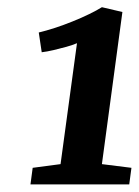

<svg xmlns="http://www.w3.org/2000/svg" viewBox="-20 -922 376 520"><path d="M68.5 -467.5 144 -477.5 188.5 -805Q177 -800 159.8 -795.2Q142.5 -790.5 124.5 -786.2Q106.5 -782 93 -780.5L85 -834Q104 -838.5 128 -846.2Q152 -854 176.2 -863.8Q200.5 -873.5 221.5 -883.8Q242.5 -894 256 -902.5L311.5 -889.5L256 -477.5L336 -467.5L330 -422.5H62.5Z"/></svg>

Font: Merriweather 36pt Black
Style: Italic
Weight: 900
Italic angle: -7.8°
Version: Version 2.101